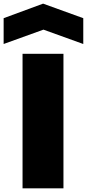

<svg xmlns="http://www.w3.org/2000/svg" viewBox="-63 -1036 478 1056"><path d="M61 -740H286V0H61ZM-43 -936 174 -1016 395 -936V-794L176 -873L-43 -794Z"/></svg>

Font: Plata Sans Black
Style: Regular
Weight: 900
Designer: Pablo Impallari, Andres Torresi, & Cristiano Sobral
Foundry: Pablo Impallari, Andres Torresi, & Cristiano Sobral
Version: Version 1.00;December 28, 2019;FontCreator 12.0.0.2547 64-bi